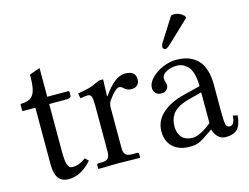

<svg xmlns="http://www.w3.org/2000/svg" viewBox="-94 -828 1291 996"><g transform="rotate(-15 551.0 -330.5)"><path d="M163.6 -390.6V-134.8Q163.6 -85.9 170.7 -64.7Q177.7 -43.5 197.3 -43.5Q233.4 -43.5 268.6 -70.8L286.6 -53.7Q228 12.2 162.1 12.2Q126 12.2 107.7 -11.5Q89.4 -35.2 89.4 -87.4V-390.6H24.4Q19.5 -390.6 19.5 -394.5V-425.8Q19.5 -429.7 23.4 -429.7Q71.3 -429.7 88.9 -457Q106.4 -484.4 106.4 -544.9V-564L163.6 -584V-429.7H273.9Q281.7 -429.7 281.7 -423.8V-403.8Q281.7 -397.5 274.4 -394Q267.1 -390.6 258.3 -390.6Z M392.1 -71.8V-320.8Q392.1 -356.9 387 -369.6Q381.8 -382.3 369.6 -382.3Q352.1 -382.3 328.1 -377.4L322.8 -404.8Q368.7 -412.6 386 -417.5Q403.3 -422.4 426.3 -433.6Q442.9 -441.9 451.7 -441.9H466.8L463.9 -352.1H466.8Q528.3 -441.9 583.5 -441.9Q640.1 -441.9 640.1 -396Q640.1 -376.5 628.2 -365.5Q616.2 -354.5 596.7 -354.5Q573.2 -354.5 555.7 -372.1Q546.4 -381.3 535.6 -381.3Q516.6 -381.3 478.5 -328.6Q466.8 -312.5 466.8 -293.9V-71.8Q466.8 -49.3 476.6 -38.6Q486.3 -27.8 509.8 -27.8H539.1Q547.4 -27.8 547.4 -19.5V-1L545.4 1Q466.8 -1 427.7 -1L324.2 1L322.3 -1V-19.5Q322.3 -27.8 330.1 -27.8H349.1Q373 -27.8 382.6 -38.6Q392.1 -49.3 392.1 -71.8Z M893.1 -670.4Q898.9 -672.9 907.7 -672.9Q937 -672.9 956.5 -654.3Q956.5 -654.3 962.9 -649.4L965.3 -638.7L850.6 -529.8Q829.6 -510.3 821.8 -510.3Q815.9 -510.3 811.5 -513.9Q807.1 -517.6 807.1 -522.5Q807.1 -535.2 813.5 -544.9ZM940.9 -245.1 862.3 -224.6Q830.6 -215.3 809.3 -201.9Q788.1 -188.5 778.1 -172.4Q768.1 -156.2 764.6 -141.4Q761.2 -126.5 761.2 -107.4Q761.2 -94.2 764.6 -81.5Q768.1 -68.8 776.1 -56.4Q784.2 -43.9 800.5 -36.4Q816.9 -28.8 839.4 -28.8Q859.9 -28.8 888.9 -44.7Q918 -60.5 940.9 -80.1ZM1005.4 12.2Q979 12.2 962.2 -6.1Q945.3 -24.4 941.4 -46.4L918.5 -30.3Q881.3 -4.4 861.8 3.9Q842.3 12.2 810.1 12.2Q755.9 12.2 722.4 -17.8Q689 -47.9 689 -102.5Q689 -158.2 731.9 -197.5Q774.9 -236.8 849.1 -255.4L940.9 -278.3Q940.9 -318.4 932.6 -346.4Q924.3 -374.5 910.2 -387.7Q896 -400.9 882.6 -406.2Q869.1 -411.6 854.5 -411.6Q823.2 -411.6 797.9 -398.7Q772.5 -385.7 772.5 -364.3Q772.5 -351.6 775.9 -343.8Q779.3 -337.9 779.3 -325.7Q779.3 -314 769.3 -303.5Q759.3 -293 739.7 -293Q722.2 -293 710.9 -304Q699.7 -314.9 699.7 -332.5Q699.7 -360.4 725.8 -386.5Q752 -412.6 788.6 -427.2Q825.2 -441.9 857.4 -441.9Q881.3 -441.9 902.1 -437.7Q922.9 -433.6 944.1 -421.9Q965.3 -410.2 980.5 -391.6Q995.6 -373 1005.1 -341.8Q1014.6 -310.5 1014.6 -269.5V-122.6Q1014.6 -71.8 1018.8 -54Q1022.9 -36.1 1039.1 -36.1Q1064.9 -36.1 1068.4 -86.4L1092.8 -81.1Q1088.4 -28.8 1067.1 -8.3Q1045.9 12.2 1005.4 12.2Z"/></g></svg>

Font: Libertinage
Style: b
Weight: 400
Designer: OSP
Foundry: OSP
Version: Version 1.0; 2008; OFL relea